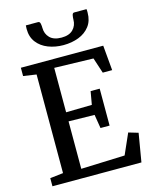

<svg xmlns="http://www.w3.org/2000/svg" viewBox="-141 -1073 919 1163"><g transform="rotate(-15 318.5 -491.5)"><path d="M122.5 -60.5V-679L41 -691V-743H557.5L571.5 -586H512.5L480.5 -683.5L236 -690V-411.5L398 -414.5L412.5 -497H469.5V-265.5H412.5L398.5 -351.5L236 -354.5V-57L510.5 -67L567.5 -196L628 -178L598 0H40V-51ZM213.5 -983Q224 -983 226.8 -969.5Q229.5 -956 229.5 -942.5Q229.5 -905 254 -880.2Q278.5 -855.5 327 -855.5Q375 -855.5 399.5 -880.2Q424 -905 424 -942.5Q424 -956 426.8 -969.5Q429.5 -983 439.5 -983H517Q518 -978 518 -972.2Q518 -966.5 518 -960.5Q518 -910 492 -876Q466 -842 422.5 -825.2Q379 -808.5 326.5 -808.5Q275.5 -808.5 231.8 -825.5Q188 -842.5 161.8 -876.5Q135.5 -910.5 135.5 -960.5Q135.5 -966.5 136 -972.2Q136.5 -978 136.5 -983Z"/></g></svg>

Font: Merriweather Medium
Style: Regular
Weight: 500
Version: Version 2.100